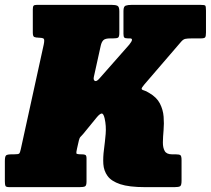

<svg xmlns="http://www.w3.org/2000/svg" viewBox="-50 -770 868 790"><path d="M-30 -24V-107.5Q-30 -126.5 -24.8 -130.8Q-19.5 -135 -1 -135H8Q26 -135 29.2 -138.5Q32.5 -142 35.5 -156L130 -587Q134 -606.5 129.8 -610.8Q125.5 -615 103 -615H111Q97 -615 91 -617.8Q85 -620.5 85 -636V-731Q85 -742.5 88 -746.2Q91 -750 102 -750H409Q426 -750 433.5 -746Q441 -742 441 -723.5V-635Q441 -618.5 435.8 -615.2Q430.5 -612 415 -612H403Q383 -612 375.5 -604.8Q368 -597.5 364.5 -582L336 -453Q333.5 -440.5 340.5 -437Q347.5 -433.5 359.5 -447.5L482 -586.5Q502.5 -612 485 -612H477Q464.5 -612 461.2 -615.8Q458 -619.5 458 -631V-725Q458 -743.5 467 -746.8Q476 -750 493 -750H773.5Q791.5 -750 794.5 -747Q797.5 -744 797.5 -726V-636Q797.5 -620.5 794 -616.2Q790.5 -612 775.5 -612H740Q720.5 -612 712 -610Q703.5 -608 695 -598L544 -422.5Q532.5 -409 532.8 -404.8Q533 -400.5 541.8 -398.2Q550.5 -396 564 -387.5Q595 -369.5 608 -344Q621 -318.5 623.2 -290Q625.5 -261.5 623 -234Q620.5 -206.5 620.2 -184.2Q620 -162 627.8 -148.5Q635.5 -135 658 -135H673Q688.5 -135 692.8 -131Q697 -127 697 -111V-26Q697 -7.5 691.2 -3.8Q685.5 0 668 0H547Q481 0 444.5 -12.2Q408 -24.5 392.5 -46Q377 -67.5 375.2 -95.2Q373.5 -123 377.8 -154.8Q382 -186.5 384.8 -219.2Q387.5 -252 380.5 -283Q375.5 -304.5 367.5 -302.8Q359.5 -301 348 -287L292 -218.5Q286.5 -212 281.8 -207.5Q277 -203 274.5 -192L267 -159Q263.5 -143.5 264.2 -139.2Q265 -135 285 -135H287Q297.5 -135 301.8 -132.2Q306 -129.5 306 -118V-23Q306 -6 299.5 -3Q293 0 277 0H-11Q-25 0 -27.5 -5Q-30 -10 -30 -24Z"/></svg>

Font: Besley* Condensed Fatface
Style: Italic
Weight: 900
Width: 3
Italic angle: -13°
Designer: Owen Earl
Foundry: indestructible type*
Version: Version 3.000; ttfautohint (v1.8.3)